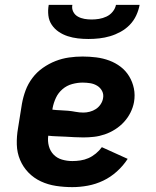

<svg xmlns="http://www.w3.org/2000/svg" viewBox="-20 -760 640 788"><path d="M277 8Q243 8 210 3Q177 -2 148 -15.5Q119 -29 97 -51.5Q75 -74 62.5 -103.5Q50 -133 49 -166.5Q48 -200 54 -234L70 -334Q75 -362 85 -389Q95 -416 113 -440Q131 -464 156 -481.5Q181 -499 208 -509.5Q235 -520 263 -524Q291 -528 319 -528Q347 -528 375 -524.5Q403 -521 428.5 -511.5Q454 -502 475 -486Q496 -470 510 -447Q524 -424 529.5 -397Q535 -370 530 -341Q526 -319 515.5 -298Q505 -277 489 -259.5Q473 -242 452.5 -229Q432 -216 410 -208.5Q388 -201 366 -198.5Q344 -196 322 -196Q304 -196 286 -197Q268 -198 250 -199Q232 -200 214 -200.5Q196 -201 178 -203Q175 -181 180.5 -160.5Q186 -140 200 -125.5Q214 -111 234.5 -105Q255 -99 277 -99Q293 -99 310 -101.5Q327 -104 343 -111Q359 -118 373.5 -130Q388 -142 398 -156L504 -108Q486 -80 460 -56.5Q434 -33 403.5 -18.5Q373 -4 340.5 2Q308 8 277 8ZM323 -298Q335 -298 348.5 -301.5Q362 -305 373.5 -312.5Q385 -320 393 -332Q401 -344 403 -357Q406 -373 399 -386.5Q392 -400 379 -408Q366 -416 350.5 -418.5Q335 -421 319 -421Q298 -421 276 -415Q254 -409 236.5 -394Q219 -379 209.5 -358.5Q200 -338 196 -317L195 -310Q211 -308 227 -307.5Q243 -307 259 -305.5Q275 -304 290.5 -301Q306 -298 323 -298ZM343 -600Q321 -600 299.5 -602.5Q278 -605 258 -611.5Q238 -618 221 -629.5Q204 -641 192.5 -658Q181 -675 178.5 -696.5Q176 -718 180 -740H277Q274 -725 280.5 -712Q287 -699 299.5 -692Q312 -685 326.5 -682.5Q341 -680 356 -680Q371 -680 386.5 -682.5Q402 -685 417 -692Q432 -699 442.5 -712Q453 -725 456 -740H553Q549 -718 539 -696.5Q529 -675 512.5 -658Q496 -641 475 -629.5Q454 -618 432 -611.5Q410 -605 387.5 -602.5Q365 -600 343 -600Z"/></svg>

Font: Iosevka SS04 XBd Ex
Style: Italic
Weight: 800
Width: 7
Italic angle: -9°
Monospace: yes
Designer: Belleve Invis
Foundry: Belleve Invis
Version: Version 19.0.0; ttfautohint (v1.8.4)